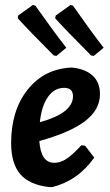

<svg xmlns="http://www.w3.org/2000/svg" viewBox="-20 -747 445 776"><path d="M359 -521 348 -523Q250 -621 203 -673L205 -684L265 -727L275 -724Q344 -625 399 -554ZM208 -521 197 -523Q99 -621 52 -673L53 -684L113 -727L123 -724Q195 -622 248 -554ZM361 -110Q295 -17 192 9H178Q99 0 62 -43Q25 -86 25 -169Q25 -301 92 -385Q159 -469 269 -474L281 -473Q384 -456 384 -366Q384 -304 324.5 -258Q265 -212 139 -177Q145 -89 199 -89Q224 -89 248 -104.5Q272 -120 309 -160L324 -158ZM239 -392Q200 -392 174 -355.5Q148 -319 141 -253Q275 -290 275 -358Q275 -392 239 -392Z"/></svg>

Font: Alegreya Sans SC
Style: Bold Italic
Weight: 700
Italic angle: -7°
Designer: Juan Pablo del Peral
Foundry: Huerta Tipografica
Version: Version 2.007